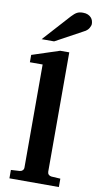

<svg xmlns="http://www.w3.org/2000/svg" viewBox="-105 -1013 542 1057"><g transform="rotate(10 166.5 -484.0)"><path d="M28.8 0V-46.9L78.1 -49.8Q87.9 -50.8 94 -57.1Q100.1 -63.5 100.1 -73.2V-648.9H28.8V-689.9L182.1 -740.2H232.9V-73.2Q232.9 -63.5 239 -57.1Q245.1 -50.8 254.9 -49.8L305.2 -46.9V0ZM328.1 -915.5Q328.1 -910.6 325.9 -904.5Q323.7 -898.4 320.3 -892.6Q316.9 -886.7 312 -881.6Q307.1 -876.5 302.2 -873.5L140.1 -785.2H70.3L207 -936.5Q215.8 -945.8 222.9 -951.9Q230 -958 237.1 -961.7Q244.1 -965.3 252 -966.8Q259.8 -968.3 270 -968.3Q286.1 -968.3 297.1 -963.4Q308.1 -958.5 315.2 -950.9Q322.3 -943.4 325.2 -933.8Q328.1 -924.3 328.1 -915.5Z"/></g></svg>

Font: Charis SIL
Style: Bold
Weight: 700
Foundry: SIL International
Version: Version 4.112